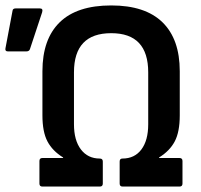

<svg xmlns="http://www.w3.org/2000/svg" viewBox="-20 -686 740 706"><path d="M136 0Q125 0 125 -11V-94Q125 -105 136 -105H212V-107Q173 -131 154.5 -166Q136 -201 136 -262V-424Q136 -542 199.5 -604Q263 -666 389 -666Q514 -666 577.5 -604Q641 -542 641 -424V-262Q641 -201 622.5 -166Q604 -131 565 -107V-105H640Q651 -105 651 -94V-11Q651 0 640 0H431Q420 0 420 -11V-92Q420 -103 430 -103Q475 -103 500 -136.5Q525 -170 525 -229V-420Q525 -564 389 -564Q252 -564 252 -420V-229Q252 -170 277.5 -136.5Q303 -103 347 -103Q358 -103 358 -92V-11Q358 0 347 0ZM9 -497Q-2 -497 0 -508L26 -646Q27 -655 37 -655H127Q139 -655 135 -641L90 -505Q87 -497 77 -497Z"/></svg>

Font: Sofia Sans Semi Condensed
Style: Bold
Weight: 700
Designer: Botio Nikoltchev, Ani Petrova
Foundry: lettersoup
Version: Version 4.100; ttfautohint (v1.8.4.7-5d5b)